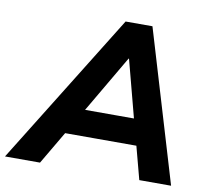

<svg xmlns="http://www.w3.org/2000/svg" viewBox="-127 -792 959 880"><g transform="rotate(10 352.0 -352.5)"><path d="M-49 0 388 -705H513L724 0H576L527 -185L572 -153H166L221 -182L114 0ZM431 -540 259 -246 237 -274H541L511 -243L433 -540Z"/></g></svg>

Font: Nunito Sans 12pt ExtraBold
Style: Italic
Weight: 800
Italic angle: -9°
Designer: Vernon Adams
Foundry: Vernon Adams
Version: Version 3.101;gftools[0.9.27]